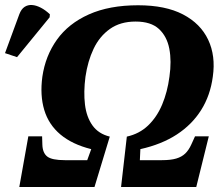

<svg xmlns="http://www.w3.org/2000/svg" viewBox="-101 -746 893 766"><path d="M-24 0 12 -202H67L68 -169Q69 -136 87.5 -121.5Q106 -107 158 -107H247L263 -151Q187 -170 140 -209.5Q93 -249 75.5 -307.5Q58 -366 68 -440Q80 -523 126 -587.5Q172 -652 253.5 -688.5Q335 -725 450 -725Q559 -725 629 -688.5Q699 -652 729.5 -587.5Q760 -523 748 -440Q738 -365 701.5 -307Q665 -249 604.5 -209.5Q544 -170 459 -151L457 -107H545Q580 -107 602 -113.5Q624 -120 638 -133.5Q652 -147 662 -169L677 -202H732L682 0H382L405 -201Q455 -212 490 -245.5Q525 -279 546 -329Q567 -379 575 -440Q584 -502 574.5 -551.5Q565 -601 533 -630.5Q501 -660 440 -660Q379 -660 337.5 -630.5Q296 -601 272.5 -551.5Q249 -502 240 -440Q232 -379 238 -329Q244 -279 268 -245.5Q292 -212 337 -201L276 0ZM-33 -518 -81 -534 -24 -689Q-16 -710 -3 -718.5Q10 -727 26.5 -726Q43 -725 61.5 -715.5Q80 -706 98 -689L97 -677Z"/></svg>

Font: Noto Serif
Style: Italic
Weight: 400
Italic angle: -12°
Designer: Monotype Design Team
Foundry: Monotype Imaging Inc.
Version: Version 2.013